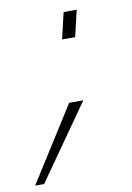

<svg xmlns="http://www.w3.org/2000/svg" viewBox="-100 -514 494 719"><g transform="rotate(-10 147.5 -155.0)"><path d="M169.4 -365.7 192.9 -465.8H242.7L219.2 -365.7ZM-24.9 155.8 154.3 -127.4H208L9.3 155.8Z"/></g></svg>

Font: HK Grotesk Light Legacy Italic
Style: Regular
Weight: 300
Italic angle: -13°
Designer: Alfredo Marco Pradil
Foundry: Hanken Design Co.
Version: Version 2.022;PS 002.022;hotconv 1.0.88;makeotf.lib2.5.64775